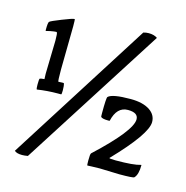

<svg xmlns="http://www.w3.org/2000/svg" viewBox="-108 -800 909 939"><g transform="rotate(15 346.5 -330.0)"><path d="M504 -694Q517 -698 531 -698Q558 -698 575 -686L115 35Q99 38 86 38Q58 38 47 27ZM470 3Q450 3 430 4L408 5Q406 3 406 -19Q406 -53 410 -57L411 -58Q582 -217 582 -275Q582 -309 530 -309Q474 -309 457 -235Q456 -234 450 -234Q420 -234 412 -242Q411 -243 411 -261Q411 -339 416 -344Q436 -364 529 -364Q592 -364 627 -340Q659 -318 659 -282Q659 -221 503 -59Q501 -55 535 -55Q626 -55 661 -66H662Q663 -66 663 -65Q663 -17 645 1Q640 6 570 6ZM178 -298Q124 -298 73 -290Q70 -293 70 -315Q70 -342 73 -345Q75 -347 96 -349L95 -376Q95 -401 97 -461Q99 -521 99 -544Q99 -582 95 -586Q95 -587 91 -587Q84 -587 62 -583L41 -578Q40 -578 40 -585Q40 -620 45 -625Q51 -631 102 -651Q152 -671 162 -671H163Q165 -669 165 -635L162 -416Q162 -357 165 -354L185 -355Q193 -355 193 -354Q197 -342 197 -319Q197 -298 194 -298Z"/></g></svg>

Font: Bubblegum Sans
Style: Regular
Weight: 400
Designer: Angel Koziupa and Alejandro Paul
Foundry: Angel Koziupa and Alejandro Paul
Version: Version 1.001